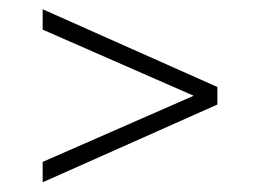

<svg xmlns="http://www.w3.org/2000/svg" viewBox="-20 -582 548 405"><path d="M70 -562.5 438.5 -398.5V-361.5L70 -197.5V-240.5L388.5 -380L70 -519.5Z"/></svg>

Font: Encode Sans Condensed ExLight
Style: Regular
Weight: 275
Width: 3
Designer: Multiple Designers
Foundry: Impallari Type
Version: Version 2.000